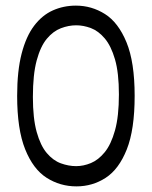

<svg xmlns="http://www.w3.org/2000/svg" viewBox="-20 -652 540 683"><path d="M252 11Q194 11 146 -19.5Q98 -50 69.5 -121Q41 -192 41 -311Q41 -400 57 -461.5Q73 -523 101.5 -560.5Q130 -598 168 -615Q206 -632 250 -632Q306 -632 353.5 -602Q401 -572 430 -501.5Q459 -431 459 -311Q459 -191 431 -120.5Q403 -50 356 -19.5Q309 11 252 11ZM251 -61Q277 -61 303.5 -72Q330 -83 352.5 -110.5Q375 -138 389 -188Q403 -238 403 -316Q403 -393 389 -441Q375 -489 352.5 -515.5Q330 -542 303.5 -552Q277 -562 251 -562Q224 -562 196.5 -551.5Q169 -541 146.5 -514Q124 -487 110.5 -437Q97 -387 97 -307Q97 -231 110.5 -182.5Q124 -134 146.5 -107.5Q169 -81 196.5 -71Q224 -61 251 -61Z"/></svg>

Font: Manuale Light
Style: Regular
Weight: 300
Designer: Eduardo Tunni / Pablo Cosgaya
Foundry: Eduardo Tunni / Pablo Cosgaya
Version: Version 1.002